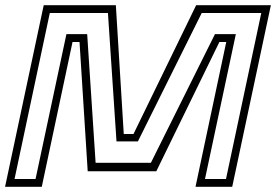

<svg xmlns="http://www.w3.org/2000/svg" viewBox="-24 -720 1064 740"><path d="M-4.5 0 144.5 -700H422.5L453 -203.5H490.5L732 -700H1020L871 0H729.5L848 -558H821.5L578.5 -60H314L282.5 -558H255.5L137 0ZM32 -30H113L232 -588.5H312L344.5 -92.5H557.5L804.5 -588.5H885L766 -30H847L983 -670H753.5L507.5 -175H425L392 -670H168Z"/></svg>

Font: Tourney Expanded Light
Style: Italic
Weight: 300
Width: 7
Italic angle: -12°
Designer: Tyler Finck
Foundry: Etcetera Type Co
Version: Version 1.010; ttfautohint (v1.8.3)